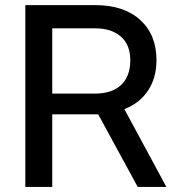

<svg xmlns="http://www.w3.org/2000/svg" viewBox="-20 -739 704 759"><path d="M80.1 0V-718.8H356.4Q469.7 -718.8 534.2 -660.2Q598.6 -601.6 598.6 -501Q598.6 -431.6 565.4 -381.3Q532.2 -331.1 471.7 -307.6L637.7 0H524.4L368.2 -287.1H356.4H186.5V0ZM186.5 -369.1H356.4Q422.9 -369.1 459 -403.3Q495.1 -437.5 495.1 -501Q495.1 -561.5 458 -594.2Q420.9 -627 356.4 -627H186.5Z"/></svg>

Font: Min Sans Medium
Style: Regular
Weight: 500
Designer: Jinseong-Kim, NotoSansCJK, Nunito
Foundry: Jinseong-Kim
Version: Version 1.400;Glyphs 3.1.2 (3151)